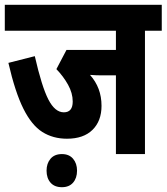

<svg xmlns="http://www.w3.org/2000/svg" viewBox="-20 -642 694 800"><path d="M584 -514V0H463V-328H402Q392 -328 379.5 -328.5Q367 -329 355 -330Q379 -303 391 -271Q403 -239 403 -201Q403 -138 365.5 -101Q328 -64 259 -64Q201 -64 156.5 -92Q112 -120 77.5 -189Q43 -258 15 -380L125 -408Q154 -281 181.5 -227.5Q209 -174 246 -174Q283 -174 283 -219Q283 -254 263.5 -289Q244 -324 215 -354L257 -434H463V-514H0V-622H654V-514ZM174 69Q174 39 190.5 19.5Q207 0 238 0Q268 0 284.5 19.5Q301 39 301 69Q301 100 284.5 119Q268 138 238 138Q207 138 190.5 119Q174 100 174 69Z"/></svg>

Font: Noto Sans Devanagari UI ExtraCondensed
Style: Bold
Weight: 700
Width: 2
Designer: Jelle Bosma - Monotype Design Team
Foundry: Monotype Imaging Inc.
Version: Version 2.004